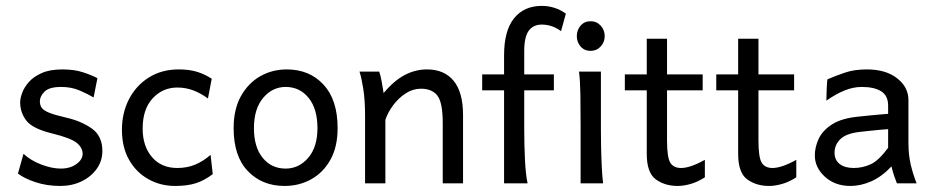

<svg xmlns="http://www.w3.org/2000/svg" viewBox="-20 -613 3120 642"><path d="M181.2 8.8Q136.7 8.8 99.1 -3.7Q61.5 -16.1 40 -32.7L58.6 -98.6Q83 -76.2 118.4 -62.7Q153.8 -49.3 183.1 -49.3Q214.8 -49.3 235.6 -64.5Q256.3 -79.6 256.3 -98.6Q256.3 -119.1 236.6 -135.3Q216.8 -151.4 155.3 -166.5Q88.9 -182.6 68.1 -209.7Q47.4 -236.8 47.4 -271Q47.4 -283.7 54 -302Q60.5 -320.3 76.2 -338.4Q91.8 -356.4 119.4 -368.7Q147 -380.9 188.5 -380.9Q228.5 -380.9 257.6 -371.3Q286.6 -361.8 305.7 -351.6L293 -287.1Q274.4 -298.3 246.6 -310.3Q218.8 -322.3 184.6 -322.3Q144.5 -322.3 128.9 -306.6Q113.3 -291 113.3 -274.4Q113.3 -261.7 119.4 -252.7Q125.5 -243.7 144.3 -236.1Q163.1 -228.5 201.2 -219.7Q251 -208.5 286.6 -183.6Q322.3 -158.7 322.3 -107.9Q322.3 -75.2 303.5 -48.6Q284.7 -22 252.7 -6.6Q220.7 8.8 181.2 8.8Z M565.4 8.8Q516.6 8.8 476.1 -13.9Q435.5 -36.6 411.6 -78.6Q387.7 -120.6 387.7 -179.2Q387.7 -234.9 410.9 -280.5Q434.1 -326.2 477.1 -353.5Q520 -380.9 578.1 -380.9Q614.7 -380.9 641.4 -372.1Q668 -363.3 688 -349.6L675.3 -283.7Q650.4 -301.8 625.7 -311Q601.1 -320.3 572.8 -320.3Q523.9 -320.3 490.5 -284.2Q457 -248 457 -183.1Q457 -124 488.3 -87.6Q519.5 -51.3 572.8 -51.3Q606 -51.3 633.1 -62.7Q660.2 -74.2 684.1 -95.2L691.4 -30.8Q664.1 -9.8 635.3 -0.5Q606.4 8.8 565.4 8.8Z M931.6 8.8Q856.4 8.8 808.8 -40.8Q761.2 -90.3 761.2 -184.6Q761.2 -247.6 785.6 -291.5Q810.1 -335.4 850.3 -358.2Q890.6 -380.9 939 -380.9Q1014.6 -380.9 1061.8 -330.1Q1108.9 -279.3 1108.9 -184.6Q1108.9 -121.6 1084.7 -78.6Q1060.5 -35.6 1020.3 -13.4Q980 8.8 931.6 8.8ZM935.1 -49.3Q979.5 -49.3 1010.5 -85.2Q1041.5 -121.1 1041.5 -184.6Q1041.5 -249 1012 -285.6Q982.4 -322.3 935.1 -322.3Q890.6 -322.3 859.9 -285.6Q829.1 -249 829.1 -184.6Q829.1 -121.1 858.4 -85.2Q887.7 -49.3 935.1 -49.3Z M1200.7 0Q1200.7 0 1200.7 -24.4Q1200.7 -48.8 1200.7 -85.7Q1200.7 -122.6 1200.7 -160.4Q1200.7 -198.2 1200.7 -225.1Q1200.7 -278.8 1194.6 -316.7Q1188.5 -354.5 1182.1 -373.5H1248Q1252.4 -361.8 1256.6 -338.4Q1260.7 -314.9 1262.7 -301.8Q1297.9 -343.8 1333.5 -362.3Q1369.1 -380.9 1407.7 -380.9Q1465.8 -380.9 1497.1 -342.5Q1528.3 -304.2 1528.3 -228.5Q1528.3 -210.4 1528.3 -181.9Q1528.3 -153.3 1528.3 -122.1Q1528.3 -90.8 1528.3 -63Q1528.3 -35.2 1528.3 -17.6Q1528.3 0 1528.3 0H1460.4Q1460.4 0 1460.4 -23.7Q1460.4 -47.4 1460.4 -81.8Q1460.4 -116.2 1460.4 -149.2Q1460.4 -182.1 1460.4 -201.2Q1460.4 -270 1442.6 -293.2Q1424.8 -316.4 1387.2 -316.4Q1360.8 -316.4 1336.7 -300.8Q1312.5 -285.2 1294.7 -261.2Q1276.9 -237.3 1268.6 -212.4V0Z M1665.5 0V-428.2Q1665.5 -510.7 1699 -552Q1732.4 -593.3 1791.5 -593.3Q1835.9 -593.3 1872.1 -567.4L1856 -508.8Q1826.2 -530.8 1791.5 -530.8Q1763.2 -530.8 1748 -510.3Q1732.9 -489.7 1732.9 -442.9V-180.7Q1732.9 -127.4 1735.4 -78.1Q1737.8 -28.8 1744.1 0ZM1592.3 -311V-364.3H1832V-311Z M1921.4 0Q1921.4 0 1921.4 -19.8Q1921.4 -39.6 1921.4 -70.3Q1921.4 -101.1 1921.4 -134.3Q1921.4 -167.5 1921.4 -193.8Q1921.4 -247.6 1920.7 -296.1Q1919.9 -344.7 1916 -373.5H1989.3V-173.8Q1989.3 -150.4 1990 -116.9Q1990.7 -83.5 1992.4 -51.5Q1994.1 -19.5 1996.6 0ZM1954.6 -442.9Q1934.1 -442.9 1921.4 -457.5Q1908.7 -472.2 1908.7 -492.2Q1908.7 -512.7 1921.4 -527.3Q1934.1 -542 1954.6 -542Q1975.1 -542 1988.5 -527.3Q2002 -512.7 2002 -492.2Q2002 -472.2 1988.5 -457.5Q1975.1 -442.9 1954.6 -442.9Z M2246.1 8.8Q2203.1 8.8 2172.9 -13.2Q2142.6 -35.2 2142.6 -98.6V-483.4H2210.4V-142.6Q2210.4 -86.4 2221.4 -68.8Q2232.4 -51.3 2257.3 -51.3Q2288.1 -51.3 2336.9 -78.6V-20Q2311.5 -3.9 2288.3 2.4Q2265.1 8.8 2246.1 8.8ZM2069.3 -311V-364.3H2329.6V-311Z M2551.8 8.8Q2508.8 8.8 2478.5 -13.2Q2448.2 -35.2 2448.2 -98.6V-483.4H2516.1V-142.6Q2516.1 -86.4 2527.1 -68.8Q2538.1 -51.3 2563 -51.3Q2593.8 -51.3 2642.6 -78.6V-20Q2617.2 -3.9 2594 2.4Q2570.8 8.8 2551.8 8.8ZM2375 -311V-364.3H2635.3V-311Z M2823.7 8.8Q2772 8.8 2738.3 -22Q2704.6 -52.7 2704.6 -93.3Q2704.6 -121.1 2717.5 -148.9Q2730.5 -176.8 2762.5 -197.3Q2794.4 -217.8 2851.1 -223.1Q2863.8 -224.6 2884.3 -226.6Q2904.8 -228.5 2923.6 -230.2Q2942.4 -231.9 2949.7 -232.4V-259.8Q2949.7 -293 2926.5 -307.6Q2903.3 -322.3 2861.8 -322.3Q2833 -322.3 2804 -310.5Q2774.9 -298.8 2743.2 -276.4Q2743.2 -288.6 2744.1 -312.3Q2745.1 -335.9 2746.6 -347.7Q2774.9 -359.9 2805.9 -370.4Q2836.9 -380.9 2878.4 -380.9Q2941.9 -380.9 2979.7 -351.3Q3017.6 -321.8 3017.6 -278.3V-135.3Q3017.6 -95.7 3025.1 -63.2Q3032.7 -30.8 3044.9 0H2979Q2975.6 -8.8 2970.2 -23.9Q2964.8 -39.1 2960.9 -56.6Q2928.2 -22 2893.1 -6.6Q2857.9 8.8 2823.7 8.8ZM2834.5 -51.3Q2862.8 -51.3 2889.9 -63Q2917 -74.7 2949.7 -118.7V-181.2Q2940.9 -180.7 2922.6 -179Q2904.3 -177.2 2885.3 -175.3Q2866.2 -173.3 2854.5 -171.9Q2808.1 -166.5 2789.3 -147.2Q2770.5 -127.9 2770.5 -102.5Q2770.5 -78.1 2787.6 -64.7Q2804.7 -51.3 2834.5 -51.3Z"/></svg>

Font: Harmattan
Style: Regular
Weight: 400
Designer: George W. Nuss III and SIL International
Foundry: SIL International
Version: Version 4.000